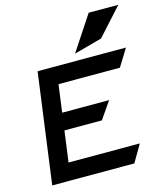

<svg xmlns="http://www.w3.org/2000/svg" viewBox="-118 -888 833 976"><g transform="rotate(-15 298.5 -400.0)"><path d="M467.8 -657 597.2 -800H441.2L320.4 -617ZM199.1 -489H522.1L578.4 -580H113.4L35 0H467L520.3 -91H145.3L167.3 -254H364.3L426.5 -344H179.5Z"/></g></svg>

Font: Charger
Style: ExBdIt
Weight: 400
Designer: Jasper
Foundry: Cannot Into Space Fonts
Version: Version 0.99